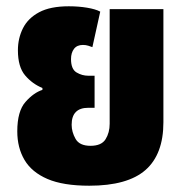

<svg xmlns="http://www.w3.org/2000/svg" viewBox="-20 -577 594 611"><path d="M264 14Q181 14 131 -7.5Q81 -29 58 -68Q35 -107 35 -159Q35 -223 61 -252.5Q87 -282 115 -291V-297Q83 -310 60 -337Q37 -364 37 -417Q37 -455 53 -487Q69 -519 104.5 -538Q140 -557 199 -557Q230 -557 257 -552.5Q284 -548 299 -540L274 -427Q269 -429 261 -431.5Q253 -434 244 -434Q225 -434 215.5 -421.5Q206 -409 206 -389Q206 -357 223.5 -346.5Q241 -336 261 -336H281V-234H261Q208 -234 208 -180Q208 -157 220.5 -135Q233 -113 268 -113Q303 -113 316 -134Q329 -155 329 -183V-548H500V-188Q500 -86 443 -36Q386 14 264 14Z"/></svg>

Font: Noto Sans Thai Cond Blk
Style: Regular
Weight: 900
Width: 3
Designer: Monotype Design Team
Foundry: Monotype Imaging Inc.
Version: Version 2.002; ttfautohint (v1.8.4.7-5d5b)